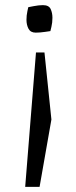

<svg xmlns="http://www.w3.org/2000/svg" viewBox="-20 -488 297 747"><path d="M119 -361Q99 -361 91 -376Q83 -391 83 -411Q83 -428 86.5 -444Q90 -460 90 -460Q90 -460 110.5 -464Q131 -468 147 -468Q170 -468 177 -453Q184 -438 184 -419Q184 -400 180 -383.5Q176 -367 176 -367Q176 -367 155.5 -364Q135 -361 119 -361ZM134 239H78L120 -284H153L180 -23Z"/></svg>

Font: Mate SC
Style: Regular
Weight: 400
Designer: Eduardo Rodriguez Tunni
Foundry: Eduardo Rodriguez Tunni
Version: Version 1.003; ttfautohint (v1.8.4.7-5d5b);gftools[0.9.24]